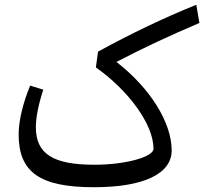

<svg xmlns="http://www.w3.org/2000/svg" viewBox="-20 -775 879 803"><path d="M373 8C581 8 698 -48 698 -146C698 -261 610 -405 467 -516C590 -580 686 -624 814 -679L801 -755C664 -700 525 -633 390 -559L381 -493C515 -399 622 -256 622 -153C622 -118 503 -86 375 -86C201 -86 130 -132 130 -243C130 -284 141 -339 161 -400L106 -417C76 -344 58 -270 58 -213C58 -55 146 8 373 8Z"/></svg>

Font: Wafeq
Style: Regular
Weight: 400
Designer: Rasmus Andersson & Azza Alameddine
Foundry: Google & TypeTogether
Version: Version 3.000;FEAKit 1.0